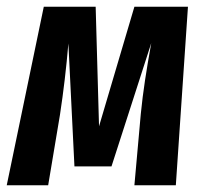

<svg xmlns="http://www.w3.org/2000/svg" viewBox="-27 -550 609 570"><path d="M495 0H372L391 -212Q396 -262 403.5 -311.5Q411 -361 422 -422L304 -56H194L176 -421Q167 -314 151 -209L116 0H-7L103 -530H257L267 -175L372 -530H531Z"/></svg>

Font: Fira Sans Compressed SemiBold
Style: Italic
Weight: 600
Width: 1
Italic angle: -8°
Designer: bBox Type GmbH & Carrois Corporate GbR & Edenspiekermann AG
Foundry: bBox Type GmbH & Carrois Corporate GbR & Edenspiekermann AG
Version: Version 4.301